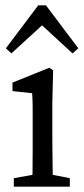

<svg xmlns="http://www.w3.org/2000/svg" viewBox="-20 -703 315 723"><path d="M101 0Q102 -21 102.5 -55.5Q103 -90 103 -127.5Q103 -165 103 -193V-236Q103 -274 103 -299Q103 -324 101 -352L27 -360V-392L166 -448L180 -438L177 -314V-193Q177 -165 177.5 -127.5Q178 -90 178.5 -55.5Q179 -21 180 0ZM32 0V-32L133 -50H151L243 -32V0ZM253 -502 100 -643H177L23 -502L2 -521L124 -683H153L275 -521Z"/></svg>

Font: Lisu Bosa ExtraLight
Style: Regular
Weight: 200
Designer: David Morse, Annie Olsen, Victor Gaultney, Frank Grießhammer (Latin)
Foundry: SIL International
Version: Version 2.000